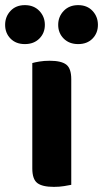

<svg xmlns="http://www.w3.org/2000/svg" viewBox="-65 -721 402 749"><path d="M61 -64V-475Q71 -478 89 -481Q107 -484 129 -484Q174 -484 193.5 -469Q213 -454 213 -412V0Q203 2 185 5Q167 8 145 8Q100 8 80.5 -7Q61 -22 61 -64ZM32 -549Q-3 -549 -24 -570.5Q-45 -592 -45 -624Q-45 -656 -24 -678.5Q-3 -701 32 -701Q67 -701 88.5 -678.5Q110 -656 110 -624Q110 -592 88.5 -570.5Q67 -549 32 -549ZM240 -549Q205 -549 183.5 -570.5Q162 -592 162 -624Q162 -656 183.5 -678.5Q205 -701 240 -701Q275 -701 296 -678.5Q317 -656 317 -624Q317 -592 296 -570.5Q275 -549 240 -549Z"/></svg>

Font: Baloo 2 Latin
Style: Bold
Weight: 400
Designer: Sarang Kulkarni and Ek Type
Foundry: Ek Type
Version: Version 1.001